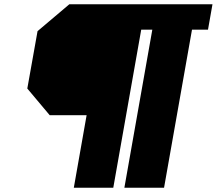

<svg xmlns="http://www.w3.org/2000/svg" viewBox="-20 -756 1016 900"><path d="M326 124 386 -216H213L108 -341L156 -610L305 -736H976L955 -617H880L749 124H563L694 -617H642L511 124Z"/></svg>

Font: Tomorrow
Style: Bold Italic
Weight: 700
Italic angle: -10°
Designer: Tony de Marco, Monica Rizzolli
Foundry: Just in Type
Version: Version 2.002